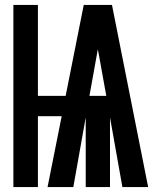

<svg xmlns="http://www.w3.org/2000/svg" viewBox="-20 -755 640 775"><path d="M34 0V-735H133V-368H245L318 -735H432L578 0H474L424 -281V0H326V-281L276 0H172L229 -286H133V0ZM341 -368H409L387 -490Q384 -507 381 -523.5Q378 -540 375 -556Q372 -540 369 -523.5Q366 -507 363 -490Z"/></svg>

Font: Iosevka Custom Heavy Extended
Style: Regular
Weight: 900
Width: 7
Monospace: yes
Designer: Belleve Invis
Foundry: Belleve Invis
Version: Version 11.2.4; ttfautohint (v1.8.4)